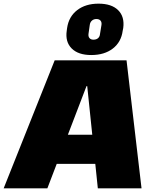

<svg xmlns="http://www.w3.org/2000/svg" viewBox="-53 -1030 837 1050"><path d="M246 -700H639L721 0H482L424 -559H420L206 0H-33ZM233 -293H537L515 -134H210ZM446 -729Q375 -729 339 -765Q303 -801 312 -862L314 -877Q323 -939 369 -974.5Q415 -1010 486 -1010Q557 -1010 593 -974.5Q629 -939 621 -877L618 -862Q610 -800 564 -764.5Q518 -729 446 -729ZM458 -813Q474 -813 483.5 -821.5Q493 -830 494 -845L502 -894Q504 -909 496.5 -917.5Q489 -926 474 -926Q460 -926 450 -917.5Q440 -909 438 -894L431 -845Q429 -830 436.5 -821.5Q444 -813 458 -813Z"/></svg>

Font: Pathway Extreme SemiCondensed Black
Style: Italic
Weight: 900
Width: 4
Italic angle: -8°
Version: Version 1.001;gftools[0.9.26]